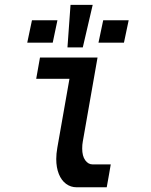

<svg xmlns="http://www.w3.org/2000/svg" viewBox="-20 -794 640 814"><path d="M218.5 -120Q218.5 -142 223 -167.5L274.5 -460H133.5L149.5 -550H393.5L331 -194Q328.5 -181 328.5 -164.5Q328.5 -132.5 341.2 -114.8Q354 -97 372.5 -97H449.5L442 -53L432.5 0H305Q280 0 260.2 -14.5Q240.5 -29 229.5 -56.2Q218.5 -83.5 218.5 -120ZM417.5 -708H525.5L505.5 -613H397.5ZM115.5 -708H223.5L203.5 -613H95.5ZM373 -773.5 331 -593H266L279 -773.5Z"/></svg>

Font: JuliaMono
Style: Bold Italic
Weight: 700
Italic angle: -9°
Monospace: yes
Designer: cormullion
Foundry: corm
Version: Version 0.057; ttfautohint (v1.8.4)